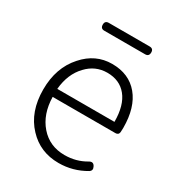

<svg xmlns="http://www.w3.org/2000/svg" viewBox="-173 -828 885 954"><g transform="rotate(30 269.0 -351.0)"><path d="M304 13Q198 13 129 -61Q56 -138 56 -266Q56 -391 128 -471Q195 -547 290 -547Q387 -547 441.5 -481.5Q496 -416 496 -299Q496 -282 495 -274Q493 -257 475 -257H304H115Q117 -159 170.5 -97.5Q224 -36 310 -36Q376 -36 430 -68Q453 -82 464 -59Q474 -40 457 -29Q386 13 304 13ZM115 -303H279H443Q443 -398 402 -448Q362 -497 291 -497Q223 -497 175 -446Q123 -392 115 -303ZM173 -670Q151 -670 151 -693Q151 -715 173 -715H407Q429 -715 429 -693Q429 -670 407 -670H290Z"/></g></svg>

Font: GenSenRounded TW L
Style: Regular
Weight: 300
Version: Version 1.501;PS 1;hotconv 16.6.51;makeotf.lib2.5.65220